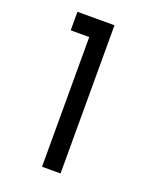

<svg xmlns="http://www.w3.org/2000/svg" viewBox="-147 -987 795 974"><g transform="rotate(20 250.0 -500.0)"><path d="M100 -800V-900H300V-100H200V-800Z"/></g></svg>

Font: GalmuriMono9 Regular
Style: Regular
Weight: 400
Designer: Lee Minseo (quiple)
Version: Version 2.399;hotconv 1.1.1;makeotfexe 2.6.0 DEVELOPMENT